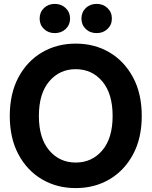

<svg xmlns="http://www.w3.org/2000/svg" viewBox="-20 -966 788 998"><path d="M373.5 11.7Q275.9 11.7 198.2 -33.9Q120.6 -79.6 75.7 -163.8Q30.8 -248 30.8 -363.3Q30.8 -479.5 75.7 -563.7Q120.6 -647.9 198.2 -693.6Q275.9 -739.3 373.5 -739.3Q471.7 -739.3 549.1 -693.6Q626.5 -647.9 671.6 -563.7Q716.8 -479.5 716.8 -363.3Q716.8 -247.6 671.6 -163.6Q626.5 -79.6 549.1 -33.9Q471.7 11.7 373.5 11.7ZM373.5 -121.1Q458 -121.1 511.7 -184.3Q565.4 -247.6 565.4 -363.3Q565.4 -479.5 511.7 -543Q458 -606.4 373.5 -606.4Q289.6 -606.4 235.8 -543Q182.1 -479.5 182.1 -363.3Q182.1 -247.6 235.8 -184.3Q289.6 -121.1 373.5 -121.1ZM264.6 -793.9Q231 -793.9 208.5 -815.4Q186 -836.9 186 -869.6Q186 -902.3 208.5 -924.1Q231 -945.8 264.6 -945.8Q298.8 -945.8 321.5 -924.1Q344.2 -902.3 344.2 -869.6Q344.2 -836.9 321.5 -815.4Q298.8 -793.9 264.6 -793.9ZM482.4 -793.9Q448.2 -793.9 425.8 -815.4Q403.3 -836.9 403.3 -869.6Q403.3 -902.3 425.8 -924.1Q448.2 -945.8 482.4 -945.8Q516.1 -945.8 538.8 -924.1Q561.5 -902.3 561.5 -869.6Q561.5 -836.9 538.8 -815.4Q516.1 -793.9 482.4 -793.9Z"/></svg>

Font: Inter Display
Style: Bold
Weight: 700
Designer: Rasmus Andersson
Foundry: rsms
Version: Version 4.001;git-9221beed3